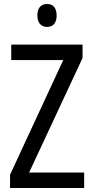

<svg xmlns="http://www.w3.org/2000/svg" viewBox="-20 -936 464 956"><path d="M215 -916C184 -916 166 -897 166 -858C166 -822 185 -802 215 -802C244 -802 262 -822 262 -858C262 -896 245 -916 215 -916ZM399 0V-77H125L391 -647V-714H36V-637H295L30 -66V0Z"/></svg>

Font: Noto Sans Lao Condensed
Style: Regular
Weight: 400
Width: 3
Designer: Monotype Design Team
Foundry: Monotype Imaging Inc.
Version: Version 2.004